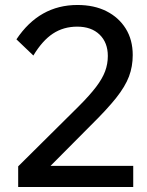

<svg xmlns="http://www.w3.org/2000/svg" viewBox="-20 -751 591 771"><path d="M515 0H53V-83L296 -324Q340 -368 365.5 -401.5Q391 -435 402 -464.5Q413 -494 413 -526Q413 -580 380 -612Q347 -644 290 -644Q235 -644 192.5 -616Q150 -588 114 -528L46 -593Q138 -731 291 -731Q358 -731 407.5 -706Q457 -681 485 -636Q513 -591 513 -530Q513 -484 498 -444Q483 -404 446.5 -358Q410 -312 345 -248L183 -85H515Z"/></svg>

Font: Wix Madefor Text Medium
Style: Regular
Weight: 500
Designer: Dalton Maag Ltd
Foundry: Dalton Maag Ltd
Version: Version 3.100